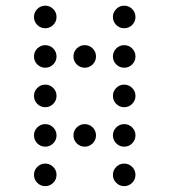

<svg xmlns="http://www.w3.org/2000/svg" viewBox="-20 -674 587 665"><path d="M175.8 -615.2Q175.8 -599.1 164.3 -587.6Q152.8 -576.2 136.7 -576.2Q120.6 -576.2 109.1 -587.6Q97.7 -599.1 97.7 -615.2Q97.7 -631.3 109.1 -642.8Q120.6 -654.3 136.7 -654.3Q152.8 -654.3 164.3 -642.8Q175.8 -631.3 175.8 -615.2ZM449.2 -615.2Q449.2 -599.1 437.7 -587.6Q426.3 -576.2 410.2 -576.2Q394 -576.2 382.6 -587.6Q371.1 -599.1 371.1 -615.2Q371.1 -631.3 382.6 -642.8Q394 -654.3 410.2 -654.3Q426.3 -654.3 437.7 -642.8Q449.2 -631.3 449.2 -615.2ZM175.8 -478.5Q175.8 -462.4 164.3 -450.9Q152.8 -439.5 136.7 -439.5Q120.6 -439.5 109.1 -450.9Q97.7 -462.4 97.7 -478.5Q97.7 -494.6 109.1 -506.1Q120.6 -517.6 136.7 -517.6Q152.8 -517.6 164.3 -506.1Q175.8 -494.6 175.8 -478.5ZM312.5 -478.5Q312.5 -462.4 301 -450.9Q289.6 -439.5 273.4 -439.5Q257.3 -439.5 245.8 -450.9Q234.4 -462.4 234.4 -478.5Q234.4 -494.6 245.8 -506.1Q257.3 -517.6 273.4 -517.6Q289.6 -517.6 301 -506.1Q312.5 -494.6 312.5 -478.5ZM449.2 -478.5Q449.2 -462.4 437.7 -450.9Q426.3 -439.5 410.2 -439.5Q394 -439.5 382.6 -450.9Q371.1 -462.4 371.1 -478.5Q371.1 -494.6 382.6 -506.1Q394 -517.6 410.2 -517.6Q426.3 -517.6 437.7 -506.1Q449.2 -494.6 449.2 -478.5ZM175.8 -341.8Q175.8 -325.7 164.3 -314.2Q152.8 -302.7 136.7 -302.7Q120.6 -302.7 109.1 -314.2Q97.7 -325.7 97.7 -341.8Q97.7 -357.9 109.1 -369.4Q120.6 -380.9 136.7 -380.9Q152.8 -380.9 164.3 -369.4Q175.8 -357.9 175.8 -341.8ZM449.2 -341.8Q449.2 -325.7 437.7 -314.2Q426.3 -302.7 410.2 -302.7Q394 -302.7 382.6 -314.2Q371.1 -325.7 371.1 -341.8Q371.1 -357.9 382.6 -369.4Q394 -380.9 410.2 -380.9Q426.3 -380.9 437.7 -369.4Q449.2 -357.9 449.2 -341.8ZM175.8 -205.1Q175.8 -189 164.3 -177.5Q152.8 -166 136.7 -166Q120.6 -166 109.1 -177.5Q97.7 -189 97.7 -205.1Q97.7 -221.2 109.1 -232.7Q120.6 -244.1 136.7 -244.1Q152.8 -244.1 164.3 -232.7Q175.8 -221.2 175.8 -205.1ZM312.5 -205.1Q312.5 -189 301 -177.5Q289.6 -166 273.4 -166Q257.3 -166 245.8 -177.5Q234.4 -189 234.4 -205.1Q234.4 -221.2 245.8 -232.7Q257.3 -244.1 273.4 -244.1Q289.6 -244.1 301 -232.7Q312.5 -221.2 312.5 -205.1ZM449.2 -205.1Q449.2 -189 437.7 -177.5Q426.3 -166 410.2 -166Q394 -166 382.6 -177.5Q371.1 -189 371.1 -205.1Q371.1 -221.2 382.6 -232.7Q394 -244.1 410.2 -244.1Q426.3 -244.1 437.7 -232.7Q449.2 -221.2 449.2 -205.1ZM175.8 -68.4Q175.8 -52.2 164.3 -40.8Q152.8 -29.3 136.7 -29.3Q120.6 -29.3 109.1 -40.8Q97.7 -52.2 97.7 -68.4Q97.7 -84.5 109.1 -95.9Q120.6 -107.4 136.7 -107.4Q152.8 -107.4 164.3 -95.9Q175.8 -84.5 175.8 -68.4ZM449.2 -68.4Q449.2 -52.2 437.7 -40.8Q426.3 -29.3 410.2 -29.3Q394 -29.3 382.6 -40.8Q371.1 -52.2 371.1 -68.4Q371.1 -84.5 382.6 -95.9Q394 -107.4 410.2 -107.4Q426.3 -107.4 437.7 -95.9Q449.2 -84.5 449.2 -68.4Z"/></svg>

Font: DatDot Light
Style: Regular
Weight: 300
Designer: GGBot
Version: 1.00